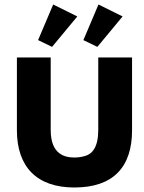

<svg xmlns="http://www.w3.org/2000/svg" viewBox="-20 -818 640 852"><path d="M211 -610 323 -745 216 -798 149 -640ZM412 -610 524 -745 417 -798 350 -640ZM310 14C482 14 566 -76 566 -240V-563H416V-241C416 -166 390 -135 358 -126C341 -121 325 -119 310 -119C265 -119 205 -135 205 -241V-563H55V-240C55 -79 142 14 310 14Z"/></svg>

Font: OSH Darker Grotesque Black
Style: Regular
Weight: 900
Designer: Gabriel Lam
Foundry: TypeRant
Version: Version 1.000;Glyphs 3.1.1 (3148)